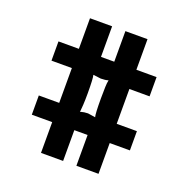

<svg xmlns="http://www.w3.org/2000/svg" viewBox="-125 -819 920 938"><g transform="rotate(20 335.0 -350.0)"><path d="M590 -441H485V-260H590V-160H485V0H370V-160H301V0H186V-160H80V-260H186V-441H80V-541H186V-700H301V-541H370V-700H485V-541H590ZM375 -254Q370 -270 370 -350Q370 -386 371 -410Q372 -434 374 -440L375 -446Q359 -441 336 -441L296 -446Q301 -429 301 -350Q301 -315 299.5 -291Q298 -267 297 -260L296 -254Q317 -260 336 -260Z"/></g></svg>

Font: Gully ECD Medium
Style: Regular
Weight: 500
Width: 2
Designer: jaikishan Patel
Foundry: MagicType
Version: Version 1.000;Glyphs 3.2 (3242)